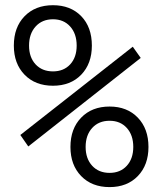

<svg xmlns="http://www.w3.org/2000/svg" viewBox="-20 -723 626 752"><path d="M187.5 -387.2Q118.2 -387.2 76.2 -430.4Q34.2 -473.6 34.2 -544.4Q34.2 -616.2 76.2 -659.4Q118.2 -702.6 187.5 -702.6Q256.3 -702.6 298.1 -659.7Q339.8 -616.7 339.8 -544.4Q339.8 -473.6 298.1 -430.4Q256.3 -387.2 187.5 -387.2ZM409.2 9.8Q339.8 9.8 297.9 -33.4Q255.9 -76.7 255.9 -147.5Q255.9 -218.8 297.9 -262.2Q339.8 -305.7 409.2 -305.7Q478 -305.7 519.8 -262.2Q561.5 -218.8 561.5 -147.5Q561.5 -76.7 519.8 -33.4Q478 9.8 409.2 9.8ZM187.5 -443.4Q229.5 -443.4 254.9 -470.9Q280.3 -498.5 280.3 -544.4Q280.3 -590.8 254.9 -619.1Q229.5 -647.5 187.5 -647.5Q145 -647.5 119.4 -619.1Q93.8 -590.8 93.8 -544.4Q93.8 -498.5 119.4 -470.9Q145 -443.4 187.5 -443.4ZM409.2 -45.9Q451.2 -45.9 476.6 -73.7Q502 -101.6 502 -147.5Q502 -193.8 476.6 -221.9Q451.2 -250 409.2 -250Q366.7 -250 341.1 -221.9Q315.4 -193.8 315.4 -147.5Q315.4 -101.6 341.1 -73.7Q366.7 -45.9 409.2 -45.9ZM90.8 -149.4 59.6 -194.3 500 -540 531.2 -496.1Z"/></svg>

Font: CaskaydiaMono NF Light
Style: Regular
Weight: 300
Designer: Aaron Bell
Foundry: Saja Typeworks
Version: Version 2111.001; ttfautohint (v1.8.4);Nerd Fonts 3.1.1